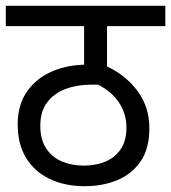

<svg xmlns="http://www.w3.org/2000/svg" viewBox="-20 -642 590 662"><path d="M550 -552H349V-413Q416 -381 455.5 -326.5Q495 -272 495 -200Q495 -129 464.5 -85Q434 -41 383.5 -20.5Q333 0 272 0Q204 0 151.5 -25Q99 -50 70 -97.5Q41 -145 41 -213Q41 -281 73.5 -327Q106 -373 160 -396Q214 -419 279 -419H286L270 -414V-552H0V-622H550ZM268 -71Q311 -71 344 -85Q377 -99 396.5 -128Q416 -157 416 -202Q416 -249 390.5 -288Q365 -327 318 -350H293Q245 -350 205.5 -335Q166 -320 142.5 -289Q119 -258 119 -208Q119 -161 139 -130.5Q159 -100 193 -85.5Q227 -71 268 -71Z"/></svg>

Font: Noto Sans Devanagari SemiCondensed
Style: Regular
Weight: 400
Width: 4
Designer: Jelle Bosma - Monotype Design Team
Foundry: Monotype Imaging Inc.
Version: Version 2.006